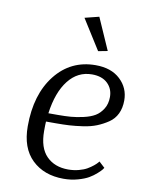

<svg xmlns="http://www.w3.org/2000/svg" viewBox="-83 -782 634 850"><g transform="rotate(10 233.5 -357.0)"><path d="M294 -724 357 -581 315 -573 230 -708ZM432 -69Q430 -66 426 -60.5Q422 -55 407 -41.5Q392 -28 374 -17.5Q356 -7 326 1.5Q296 10 262 10Q174 10 120 -42Q66 -94 66 -192Q66 -335 135 -422.5Q204 -510 316 -510Q386 -510 426.5 -472Q467 -434 467 -378Q467 -344 454.5 -318Q442 -292 418 -276Q394 -260 368 -249.5Q342 -239 307.5 -234Q273 -229 246.5 -227.5Q220 -226 187 -226H142Q141 -212 141 -183Q141 -108 177.5 -71Q214 -34 275 -34Q300 -34 322.5 -40Q345 -46 359.5 -54.5Q374 -63 385 -72Q396 -81 401 -87L406 -93ZM307 -467Q243 -467 201 -413.5Q159 -360 146 -264H189Q221 -264 246.5 -266Q272 -268 303 -275Q334 -282 354 -294Q374 -306 388 -328.5Q402 -351 402 -382Q402 -419 377 -443Q352 -467 307 -467Z"/></g></svg>

Font: Arsenal
Style: Italic
Weight: 400
Italic angle: -9.10001°
Designer: Andrij Shevchenko
Foundry: Stairsfor
Version: Version 2.001;PS 002.001;hotconv 1.0.88;makeotf.lib2.5.64775